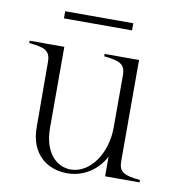

<svg xmlns="http://www.w3.org/2000/svg" viewBox="-76 -714 725 797"><g transform="rotate(10 286.5 -315.5)"><path d="M260 15C329 15 388 -26 417 -83V0H562V-10C496 -17 472 -26 472 -74V-500H327V-490C392 -483 417 -474 417 -426V-207C417 -92 350 -3 271 -3C212 -3 157 -53 157 -159V-500H11V-490C77 -484 101 -474 101 -426L102 -152C102 -38 175 15 260 15ZM135 -646V-616H422V-646Z"/></g></svg>

Font: Sprat Condensed Light
Style: Regular
Weight: 300
Width: 3
Designer: Ethan Nakache
Foundry: Collletttivo
Version: Version 2.000;Glyphs 3.2 (3217)